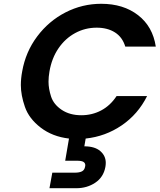

<svg xmlns="http://www.w3.org/2000/svg" viewBox="-20 -727 842 1013"><path d="M409 -119Q466 -119 514 -144.5Q562 -170 595 -220H756Q708 -124 622 -65.5Q536 -7 432 4L425 45Q480 45 509 70Q538 95 538 132Q538 143 536 154Q526 208 482.5 237Q439 266 383 266H241L256 184H375Q399 184 412.5 177Q426 170 429 152Q430 148 430 145Q430 133 420 127Q410 121 386 121H324L344 4Q257 -6 195 -53.5Q133 -101 111.5 -163Q90 -225 90 -278Q90 -313 97 -350Q115 -453 176 -534.5Q237 -616 325.5 -661.5Q414 -707 514 -707Q631 -707 708.5 -647Q786 -587 802 -481H641Q626 -531 586.5 -556Q547 -581 490 -581Q429 -581 376.5 -552.5Q324 -524 288.5 -472Q253 -420 241 -350Q236 -321 236 -296Q236 -259 249.5 -217.5Q263 -176 305.5 -147.5Q348 -119 409 -119Z"/></svg>

Font: Fz Poppins SemBd
Style: Italic
Weight: 600
Italic angle: -10°
Designer: Ninad Kale (Devanagari), Jonny Pinhorn (Latin)
Foundry: Indian Type Foundry
Version: Vit hóa bi Vntype.Com & FontZin.Com